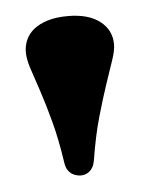

<svg xmlns="http://www.w3.org/2000/svg" viewBox="-34 -737 282 364"><g transform="rotate(-5 106.5 -555.5)"><path d="M106.4 -403.8Q103 -403.8 98.6 -404.8Q94.2 -405.8 89.8 -408.4Q85.4 -411.1 82 -416Q78.6 -420.9 77.1 -429.2Q70.3 -475.6 61 -510Q51.8 -544.4 43.2 -570.1Q34.7 -595.7 28.6 -613.8Q22.5 -631.8 22.5 -646Q22.5 -657.7 27.3 -668.9Q32.2 -680.2 42.5 -688.5Q52.7 -696.8 68.8 -701.9Q85 -707 107.9 -707Q146.5 -707 168.5 -690.2Q190.4 -673.3 190.4 -646Q190.4 -634.3 184.3 -616.5Q178.2 -598.6 169.4 -572.5Q160.6 -546.4 150.6 -511.5Q140.6 -476.6 133.3 -430.7Q131.8 -422.4 128.9 -417.2Q126 -412.1 122.1 -409.2Q118.2 -406.2 114 -405Q109.9 -403.8 106.4 -403.8Z"/></g></svg>

Font: Limelight
Style: Regular
Weight: 400
Designer: Nicole Fally with help from Eben Sorkin
Foundry: Nicole Fally with help from Eben Sorkin
Version: Version 1.002